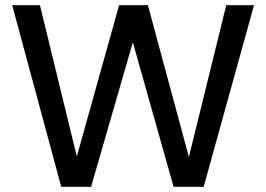

<svg xmlns="http://www.w3.org/2000/svg" viewBox="-20 -720 1025 740"><path d="M216 0 27 -700H134L276 -117L439 -700H550L708 -115L852 -700H959L765 0H649L492 -557L331 0Z"/></svg>

Font: DM Sans 12pt Medium
Style: Regular
Weight: 500
Version: Version 4.004;gftools[0.9.30]